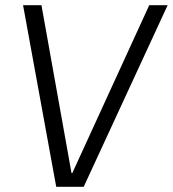

<svg xmlns="http://www.w3.org/2000/svg" viewBox="-20 -720 667 741"><path d="M69 -700H140L256 -52H259L556 -700H627L303 1H197Z"/></svg>

Font: Pathway Extreme 28pt Light
Style: Italic
Weight: 300
Italic angle: -8°
Designer: Eduardo Rodriguez Tunni
Foundry: Eduardo Rodriguez Tunni
Version: Version 1.001;gftools[0.9.26]